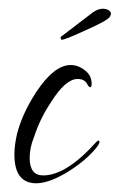

<svg xmlns="http://www.w3.org/2000/svg" viewBox="-20 -403 274 440"><path d="M63 17Q13 17 13 -49Q13 -70 19 -96Q31 -143 63 -192Q104 -254 142 -254Q161 -254 178 -239Q190 -228 190 -211Q190 -207 189 -205Q188 -204 187.5 -203.5Q187 -203 187 -203Q184 -203 180 -210Q174 -222 158 -222Q130 -222 97 -169Q72 -132 58 -89Q48 -65 48 -41Q48 -1 79 -1Q132 -1 201 -78Q206 -83 208 -79V-78Q208 -74 202 -66Q180 -38 140 -12Q94 17 63 17ZM121 -312Q119 -314 119 -316V-318L120 -319L192 -374Q204 -383 216 -383Q225 -383 231 -378Q237 -373 232 -365Q227 -356 177 -334Q125 -310 121 -312Z"/></svg>

Font: Lovers Quarrel
Style: Regular
Weight: 400
Designer: Robert E. Leuschke
Foundry: Robert E. Leuschke
Version: Version 1.010; ttfautohint (v1.8.3)